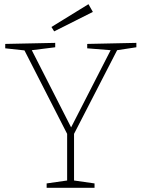

<svg xmlns="http://www.w3.org/2000/svg" viewBox="-20 -898 676 918"><path d="M203 0V-21L301 -35V-258L97 -657L5 -667V-688L244 -693V-672L132 -658L320 -289L509 -658L397 -667V-688L632 -693V-672L540 -658L334 -258V-35L432 -21V0ZM239 -748 226 -769 403 -878 424 -841Z"/></svg>

Font: Bitter ExtraLight
Style: Regular
Weight: 200
Designer: Sol Matas, and Bitter project Authors
Foundry: Sol Matas
Version: Version 2.001